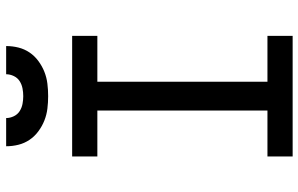

<svg xmlns="http://www.w3.org/2000/svg" viewBox="-198 -798 995 640"><g transform="rotate(-90 300.0 -477.5)"><path d="M99 0V-84H252V-651H99V-735H501V-651H348V-84H501V0ZM300 -815Q279 -815 258.5 -817.5Q238 -820 219 -827.5Q200 -835 183 -847.5Q166 -860 154.5 -877Q143 -894 138 -914Q133 -934 133 -955H227Q227 -942 233 -929.5Q239 -917 250 -910Q261 -903 274 -900.5Q287 -898 300 -898Q313 -898 326 -900.5Q339 -903 350 -910Q361 -917 367 -929.5Q373 -942 373 -955H467Q467 -934 462 -914Q457 -894 445.5 -877Q434 -860 417 -847.5Q400 -835 381 -827.5Q362 -820 341.5 -817.5Q321 -815 300 -815Z"/></g></svg>

Font: Iosevka Slab Medium Extended
Style: Regular
Weight: 500
Width: 7
Monospace: yes
Designer: Belleve Invis
Foundry: Belleve Invis
Version: Version 11.1.1; ttfautohint (v1.8.3)